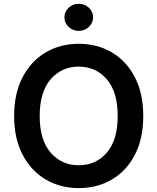

<svg xmlns="http://www.w3.org/2000/svg" viewBox="-20 -964 815 994"><path d="M387.7 9.8Q292.5 9.8 216.8 -34.7Q141.1 -79.1 97.2 -162.6Q53.2 -246.1 53.2 -363.3Q53.2 -481 97.2 -564.7Q141.1 -648.4 216.8 -692.9Q292.5 -737.3 387.7 -737.3Q483.4 -737.3 558.8 -692.9Q634.3 -648.4 678 -564.7Q721.7 -481 721.7 -363.3Q721.7 -245.6 678 -162.1Q634.3 -78.6 558.8 -34.4Q483.4 9.8 387.7 9.8ZM387.7 -108.4Q476.6 -108.4 533 -173.8Q589.4 -239.3 589.4 -363.3Q589.4 -487.8 533 -553.5Q476.6 -619.1 387.7 -619.1Q298.8 -619.1 242.2 -553.5Q185.5 -487.8 185.5 -363.3Q185.5 -239.3 242.2 -173.8Q298.8 -108.4 387.7 -108.4ZM387.7 -804.2Q356.9 -804.2 335.2 -824.7Q313.5 -845.2 313.5 -874Q313.5 -903.3 335.2 -923.8Q356.9 -944.3 387.7 -944.3Q418.5 -944.3 440.2 -923.8Q461.9 -903.3 461.9 -874Q461.9 -845.2 440.2 -824.7Q418.5 -804.2 387.7 -804.2Z"/></svg>

Font: Inter Semi Bold
Style: Regular
Weight: 600
Designer: Rasmus Andersson
Foundry: rsms
Version: Version 4.000;git-e0f93cc